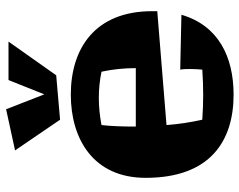

<svg xmlns="http://www.w3.org/2000/svg" viewBox="-100 -676 803 644"><g transform="rotate(-90 302.0 -354.5)"><path d="M586 -246C586 -438 461 -519 306 -519C158 -519 27 -444 27 -268C27 -51 151 27 306 27C433 27 538 -24 574 -148L390 -152C392 -140 392 -129 392 -117C392 -104 391 -91 390 -78C361 -76 334 -75 305 -75C278 -75 251 -76 222 -78C213 -118 207 -158 204 -198L586 -229ZM199 -301C199 -343 200 -380 204 -416C235 -422 265 -425 295 -425C325 -425 355 -422 383 -416C391 -379 395 -341 395 -301H199ZM222 -555 371 -568 484 -728H355L307 -608L257 -736L119 -706Z"/></g></svg>

Font: Galindo
Style: Regular
Weight: 400
Designer: Astigmatic (AOETI)
Foundry: Astigmatic (AOETI)
Version: Version 1.000